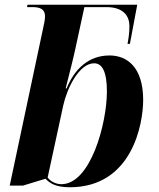

<svg xmlns="http://www.w3.org/2000/svg" viewBox="-20 -780 670 810"><path d="M274 10C539 10 584 -260 584 -358C584 -498 515 -546 442 -546C353 -546 294 -488 261 -407H257C273 -471 289 -532 297 -570L336 -750H429C502 -750 526 -711 526 -670C526 -637 521 -611 518 -595H528L559 -760H96L94 -750H117C150 -750 170 -741 170 -711C170 -697 166 -679 160 -652L21 3H77L172 -26C190 -7 215 10 274 10ZM239 -3C214 -3 192 -16 181 -31L247 -336C263 -408 314 -513 377 -513C410 -513 431 -480 431 -394C431 -259 362 -3 239 -3Z"/></svg>

Font: Noto Serif Display
Style: Bold Italic
Weight: 700
Italic angle: -12°
Designer: Monotype Design Team
Foundry: Monotype Imaging Inc.
Version: Version 2.009